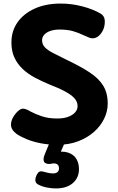

<svg xmlns="http://www.w3.org/2000/svg" viewBox="-20 -794 665 1078"><path d="M546.1 -716.9Q555.2 -711.7 561.8 -701.1Q568.4 -690.4 568.4 -671.1Q568.4 -646.7 558.6 -625.4Q548.7 -604.1 533.2 -591.5Q517.8 -578.9 500.1 -578.9Q490.3 -578.9 480.6 -582.8Q470.8 -586.7 452 -595.1Q422 -609.8 390.5 -618.9Q359 -628.1 314 -628.1Q285.6 -628.1 263.6 -620.7Q241.7 -613.3 228.9 -599.7Q216.2 -586 216.2 -567.6Q216.2 -544.7 232.6 -527.8Q248.9 -511 279.6 -495.6Q310.3 -480.1 352.3 -459.1Q430.3 -422.1 481.9 -388.4Q533.6 -354.7 559.2 -313.4Q584.8 -272.1 584.8 -212.2Q584.8 -169.2 564.9 -127.9Q545.1 -86.7 507.9 -53.6Q470.8 -20.6 419 -0.8Q367.2 19 302.6 19Q252.6 19 208.2 10.3Q163.8 1.6 129.3 -12.8Q94.8 -27.1 72.8 -42.3Q41.7 -65.6 41.7 -94Q41.7 -113.8 53 -134.3Q64.3 -154.8 80.1 -169.3Q95.8 -183.9 108.9 -183.9Q116.9 -183.9 127.4 -180.1Q137.9 -176.2 150.9 -168.2Q181.2 -152.2 217.1 -140.4Q252.9 -128.7 301.6 -128.7Q338.1 -128.7 363.4 -138.3Q388.8 -148 402.2 -163.5Q415.6 -179 415.6 -197.8Q415.6 -222.7 398.1 -242.1Q380.7 -261.6 345.3 -280.6Q310 -299.7 254.2 -321.1Q213.3 -338.1 175.5 -358.3Q137.7 -378.4 108.2 -405.9Q78.7 -433.3 61.4 -469.8Q44.1 -506.3 44.1 -555Q44.1 -620.1 78.8 -669.3Q113.6 -718.4 175.9 -746.2Q238.2 -774 321 -774Q383 -774 443.5 -757.9Q504 -741.9 546.1 -716.9ZM293.3 264Q269.1 264 242.6 258.7Q216.1 253.4 194.6 242.2Q182.2 235.4 179.5 224.8Q176.8 214.1 180.8 201.1Q184.8 187.1 193.9 175.8Q203 164.4 221.8 169.4Q230.8 171.9 246.9 175.8Q263.1 179.7 277.1 179.7Q294.7 179.7 303 172Q311.3 164.3 311.3 151.3Q311.3 133.3 299.1 127Q286.8 120.7 268.4 125.3Q255.4 128.6 244.1 125.4Q232.7 122.3 227.7 115.3Q223.7 107.3 224.7 96.4Q225.7 85.4 231.7 71.4L260.6 1.6H345.8L311.4 80.9L278.6 62.9Q328.3 52.3 360.3 62.2Q392.3 72 407.9 96.6Q423.4 121.2 423.4 156Q423.4 203.7 389.2 233.8Q355 264 293.3 264Z"/></svg>

Font: Playpen Sans Thai
Style: Regular
Weight: 400
Designer: Sirin Gunkloy, Laura Meseguer, Veronika Burian, José Scaglione
Foundry: TypeTogether
Version: Version 2.000